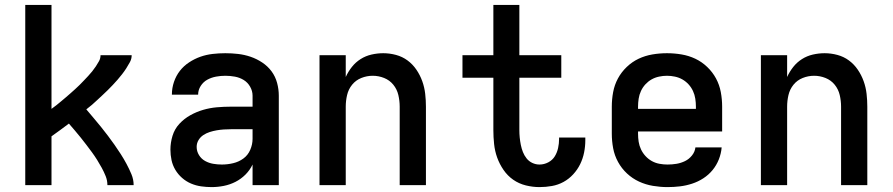

<svg xmlns="http://www.w3.org/2000/svg" viewBox="-20 -755 3640 783"><path d="M83 0V-735H190V-311Q200 -318 210 -326Q220 -334 229.5 -342Q239 -350 248.5 -358Q258 -366 267.5 -374.5Q277 -383 286.5 -391.5Q296 -400 305 -409Q314 -418 322.5 -427Q331 -436 339.5 -445Q348 -454 356 -464Q364 -474 371 -484.5Q378 -495 384 -506Q390 -517 390 -530H517Q517 -515 510 -502Q503 -489 495 -476.5Q487 -464 478 -452.5Q469 -441 459.5 -430Q450 -419 440 -408.5Q430 -398 419.5 -387.5Q409 -377 398 -367Q387 -357 376.5 -347Q366 -337 355 -327.5Q344 -318 332 -309Q347 -291 362 -273.5Q377 -256 391.5 -238Q406 -220 420 -201.5Q434 -183 447 -164.5Q460 -146 472.5 -126.5Q485 -107 496 -86.5Q507 -66 516 -44.5Q525 -23 525 0H418Q418 -19 411 -36.5Q404 -54 395 -70.5Q386 -87 376 -103Q366 -119 355 -134Q344 -149 332.5 -164Q321 -179 309.5 -193.5Q298 -208 285.5 -222.5Q273 -237 261 -251Q244 -238 226 -225Q208 -212 190 -199V0Z M843 8Q822 8 800.5 5Q779 2 759 -6.5Q739 -15 722.5 -29.5Q706 -44 695 -62.5Q684 -81 679.5 -102Q675 -123 675 -145Q675 -173 683.5 -201Q692 -229 711.5 -250Q731 -271 756 -285Q781 -299 808.5 -307Q836 -315 864.5 -317.5Q893 -320 922 -320H1010V-365Q1010 -384 1000 -401.5Q990 -419 973.5 -429Q957 -439 937.5 -442.5Q918 -446 899 -446Q880 -446 861 -442.5Q842 -439 825.5 -430Q809 -421 798.5 -404.5Q788 -388 788 -369Q788 -369 788 -369Q788 -369 788 -369Q788 -369 788 -369Q788 -369 788 -369H681Q681 -369 681 -369.5Q681 -370 681 -370Q681 -396 689.5 -421Q698 -446 713.5 -466Q729 -486 751 -500.5Q773 -515 797 -523.5Q821 -532 847 -535Q873 -538 899 -538Q925 -538 951 -535Q977 -532 1002 -523.5Q1027 -515 1049.5 -500Q1072 -485 1087.5 -464Q1103 -443 1110 -417Q1117 -391 1117 -365V0H1010V-84Q999 -61 981 -43Q963 -25 940.5 -13.5Q918 -2 893 3Q868 8 843 8ZM885 -84Q908 -84 931 -89.5Q954 -95 972.5 -108.5Q991 -122 1000.5 -144Q1010 -166 1010 -189V-228H922Q907 -228 892.5 -227Q878 -226 863.5 -223.5Q849 -221 835 -216.5Q821 -212 809 -204Q797 -196 789.5 -183.5Q782 -171 782 -156Q782 -138 791.5 -122.5Q801 -107 816.5 -98.5Q832 -90 849.5 -87Q867 -84 885 -84Z M1283 0V-530H1390V-441Q1400 -463 1415 -482Q1430 -501 1450.5 -514Q1471 -527 1495 -532.5Q1519 -538 1543 -538Q1569 -538 1595 -531Q1621 -524 1642 -508.5Q1663 -493 1678 -471Q1693 -449 1702 -424Q1711 -399 1714 -372.5Q1717 -346 1717 -320V0H1610V-320Q1610 -344 1604.5 -367.5Q1599 -391 1584 -409.5Q1569 -428 1546.5 -437Q1524 -446 1500 -446Q1476 -446 1453.5 -437Q1431 -428 1416 -409.5Q1401 -391 1395.5 -367.5Q1390 -344 1390 -320V0Z M2180 8Q2152 8 2124 1Q2096 -6 2073 -22Q2050 -38 2033.5 -62Q2017 -86 2007.5 -112.5Q1998 -139 1995 -167.5Q1992 -196 1992 -224V-438H1866V-530H1992V-735H2098V-530H2269V-438H2098V-224Q2098 -209 2099.5 -194Q2101 -179 2104 -164Q2107 -149 2112.5 -135Q2118 -121 2127.5 -109Q2137 -97 2151 -90.5Q2165 -84 2180 -84Q2199 -84 2216 -93Q2233 -102 2242.5 -117.5Q2252 -133 2256 -151.5Q2260 -170 2260 -188Q2260 -190 2260 -191Q2260 -192 2260 -194H2367Q2367 -191 2367 -188.5Q2367 -186 2367 -183Q2367 -158 2362 -133Q2357 -108 2346 -85.5Q2335 -63 2317.5 -44Q2300 -25 2278 -13Q2256 -1 2231 3.5Q2206 8 2180 8Z M2702 8Q2673 8 2643 3Q2613 -2 2586 -14.5Q2559 -27 2537 -47.5Q2515 -68 2500.5 -94.5Q2486 -121 2480.5 -150.5Q2475 -180 2475 -210V-320Q2475 -350 2480.5 -379.5Q2486 -409 2500 -435Q2514 -461 2536 -482Q2558 -503 2584.5 -515.5Q2611 -528 2640.5 -533Q2670 -538 2700 -538Q2730 -538 2759.5 -533Q2789 -528 2815.5 -515.5Q2842 -503 2864 -482Q2886 -461 2900 -435Q2914 -409 2919.5 -379.5Q2925 -350 2925 -320V-219H2582V-210Q2582 -193 2584.5 -177Q2587 -161 2594 -146Q2601 -131 2612.5 -118.5Q2624 -106 2638.5 -98Q2653 -90 2669.5 -87Q2686 -84 2702 -84Q2721 -84 2739 -87Q2757 -90 2773.5 -98Q2790 -106 2802 -121Q2814 -136 2816 -154H2923Q2921 -129 2911.5 -105Q2902 -81 2886 -61.5Q2870 -42 2848.5 -28Q2827 -14 2802.5 -6Q2778 2 2753 5Q2728 8 2702 8ZM2818 -311V-320Q2818 -336 2815.5 -352.5Q2813 -369 2806 -384Q2799 -399 2788 -411Q2777 -423 2763 -431Q2749 -439 2732.5 -442.5Q2716 -446 2700 -446Q2684 -446 2667.5 -442.5Q2651 -439 2637 -431Q2623 -423 2612 -411Q2601 -399 2594 -384Q2587 -369 2584.5 -352.5Q2582 -336 2582 -320V-311Z M3083 0V-530H3190V-441Q3200 -463 3215 -482Q3230 -501 3250.5 -514Q3271 -527 3295 -532.5Q3319 -538 3343 -538Q3369 -538 3395 -531Q3421 -524 3442 -508.5Q3463 -493 3478 -471Q3493 -449 3502 -424Q3511 -399 3514 -372.5Q3517 -346 3517 -320V0H3410V-320Q3410 -344 3404.5 -367.5Q3399 -391 3384 -409.5Q3369 -428 3346.5 -437Q3324 -446 3300 -446Q3276 -446 3253.5 -437Q3231 -428 3216 -409.5Q3201 -391 3195.5 -367.5Q3190 -344 3190 -320V0Z"/></svg>

Font: Iosevka Curly SmBdEx
Style: Regular
Weight: 600
Width: 7
Monospace: yes
Designer: Belleve Invis
Foundry: Belleve Invis
Version: Version 11.1.0; ttfautohint (v1.8.3)